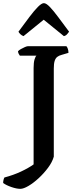

<svg xmlns="http://www.w3.org/2000/svg" viewBox="-78 -997 494 1217"><path d="M51 200Q27 200 -6 188.5Q-39 177 -58 163Q-58 152 -55.5 142.5Q-53 133 -50 128Q7 113 55 90.5Q103 68 135 45V-566Q135 -601 141 -620.5Q147 -640 153 -644H48Q44 -649 40.5 -656Q37 -663 36 -672Q42 -679 54.5 -686Q67 -693 79.5 -698.5Q92 -704 98 -704H343Q348 -699 352 -687.5Q356 -676 356 -662L312 -649Q296 -645 285 -636.5Q274 -628 268.5 -611Q263 -594 263 -563V-4Q253 31 226.5 66.5Q200 102 167 132.5Q134 163 102.5 181.5Q71 200 51 200ZM71 -768Q60 -772 51.5 -780Q43 -788 39 -796Q78 -849 108.5 -889.5Q139 -930 162.5 -953.5Q186 -977 200 -977Q215 -977 238 -953Q261 -929 291.5 -888Q322 -847 360 -796Q356 -791 348 -781Q340 -771 327 -768L199 -872Z"/></svg>

Font: Texturina Medium 12pt SemiBold
Style: Regular
Weight: 600
Version: Version 1.002